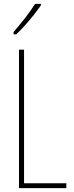

<svg xmlns="http://www.w3.org/2000/svg" viewBox="-20 -970 381 990"><path d="M78 0V-714H104V-25H322V0ZM191 -943Q175 -919 152.5 -891Q130 -863 107 -837.5Q84 -812 64 -793H50V-805Q84 -845 110 -878Q136 -911 161 -950H191Z"/></svg>

Font: Noto Sans Thai ExtCond Thin
Style: Regular
Weight: 100
Width: 2
Designer: Monotype Design Team
Foundry: Monotype Imaging Inc.
Version: Version 2.002; ttfautohint (v1.8.4.7-5d5b)